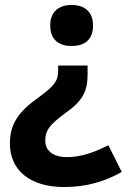

<svg xmlns="http://www.w3.org/2000/svg" viewBox="-20 -576 517 776"><path d="M356 -473C356 -532 318 -556 269 -556C222 -556 183 -532 183 -473C183 -412 222 -390 269 -390C318 -390 356 -412 356 -473ZM334 -275V-311H215V-290C215 -248 199 -229 137 -183C58 -127 20 -78 20 4C20 111 100 180 240 180C331 180 407 156 472 119L418 11C361 40 307 59 251 59C196 59 163 34 163 -7C163 -47 177 -70 247 -121C315 -169 334 -209 334 -275Z"/></svg>

Font: Noto Sans Lao UI
Style: Bold
Weight: 700
Designer: Monotype Design Team
Foundry: Monotype Imaging Inc.
Version: Version 2.000